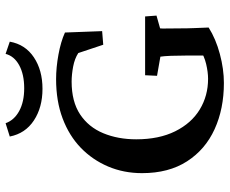

<svg xmlns="http://www.w3.org/2000/svg" viewBox="-86 -714 809 676"><g transform="rotate(-90 318.0 -375.5)"><path d="M364.3 8.8Q273.4 8.8 201.7 -23.9Q129.9 -56.6 88.4 -121.1Q46.9 -185.5 46.9 -279.3Q46.9 -343.8 70.3 -398.9Q93.8 -454.1 136.2 -495.1Q178.7 -536.1 239.7 -559.1Q300.8 -582 377.9 -582Q418.9 -582 464.4 -573.7Q509.8 -565.4 542 -550.8L546.9 -419.9L499 -416L469.7 -503.9Q450.2 -516.6 421.9 -522Q393.6 -527.3 369.1 -527.3Q298.8 -527.3 253.9 -497.6Q209 -467.8 187.5 -416Q166 -364.3 166 -299.8Q166 -219.7 194.3 -162.6Q222.7 -105.5 271 -76.2Q319.3 -46.9 378.9 -46.9Q402.3 -46.9 431.2 -53.7Q460 -60.5 482.4 -76.2L460.9 -22.5V-125Q460.9 -153.3 460 -177.7Q459 -202.1 457 -214.8L389.6 -226.6L391.6 -268.6H598.6L601.6 -228.5L556.6 -215.8Q555.7 -210 556.2 -190.4Q556.6 -170.9 556.6 -145.5Q556.6 -118.2 557.6 -95.2Q558.6 -72.3 559.6 -44.9Q519.5 -19.5 466.3 -5.4Q413.1 8.8 364.3 8.8ZM466.8 -759.8 509.8 -745.1Q500 -690.4 454.6 -660.2Q409.2 -629.9 343.8 -629.9Q278.3 -629.9 232.4 -660.2Q186.5 -690.4 175.8 -745.1L222.7 -759.8Q233.4 -729.5 265.6 -711.9Q297.9 -694.3 345.7 -694.3Q394.5 -694.3 426.8 -711.9Q459 -729.5 466.8 -759.8Z"/></g></svg>

Font: Crimson Pro Medium
Style: Regular
Weight: 500
Designer: Jacques Le Bailly
Foundry: Baron von Fonthausen
Version: Version 1.003